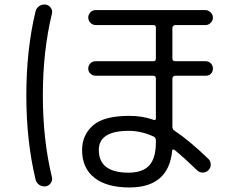

<svg xmlns="http://www.w3.org/2000/svg" viewBox="-20 -783 1040 851"><path d="M550.8 -203.1Q418 -203.1 418 -118.2Q418 -18.6 547.9 -17.6Q612.3 -17.6 641.6 -49.8Q670.9 -82 670.9 -152.3V-161.1Q670.9 -172.9 661.1 -177.7Q606.4 -203.1 550.8 -203.1ZM553.7 47.9Q453.1 47.9 398.4 4.9Q343.8 -38.1 343.8 -118.2Q343.8 -183.6 391.6 -226.6Q439.5 -269.5 553.7 -269.5Q611.3 -269.5 660.2 -252Q670.9 -248 670.9 -258.8V-434.6Q670.9 -446.3 660.2 -447.3H404.3Q390.6 -447.3 380.9 -456.5Q371.1 -465.8 371.1 -479Q371.1 -492.2 380.4 -502Q389.6 -511.7 404.3 -511.7H660.2Q670.9 -511.7 670.9 -523.4V-660.2Q670.9 -671.9 660.2 -671.9H404.3Q390.6 -671.9 380.9 -682.1Q371.1 -692.4 371.1 -705.1Q371.1 -717.8 380.4 -728Q389.6 -738.3 404.3 -738.3H890.6Q903.3 -738.3 913.6 -728Q923.8 -717.8 923.8 -705.1Q923.8 -692.4 914.1 -682.1Q904.3 -671.9 890.6 -671.9H755.9Q752 -671.9 748 -668Q744.1 -664.1 744.1 -660.2V-523.4Q744.1 -512.7 755.9 -511.7H891.6Q904.3 -511.7 914.1 -502.4Q923.8 -493.2 923.8 -478.5Q923.8 -465.8 915 -456.5Q906.2 -447.3 891.6 -447.3H755.9Q752 -447.3 748 -443.8Q744.1 -440.4 744.1 -434.6V-220.7Q744.1 -210 752.9 -204.1Q819.3 -160.2 904.3 -78.1Q914.1 -68.4 914.1 -53.7Q914.1 -39.1 904.3 -29.3Q894.5 -18.6 879.4 -18.1Q864.3 -17.6 852.5 -29.3Q794.9 -85 752.9 -119.1Q750 -121.1 746.6 -120.1Q743.2 -119.1 743.2 -115.2Q727.5 47.9 553.7 47.9ZM182.6 43Q167 44.9 154.3 36.6Q141.6 28.3 137.7 12.7Q96.7 -157.2 96.7 -360.4Q96.7 -563.5 137.7 -733.4Q141.6 -748 154.3 -756.3Q167 -764.6 182.6 -762.7Q196.3 -760.7 205.1 -748.5Q213.9 -736.3 210 -721.7Q169.9 -555.7 169.9 -359.9Q169.9 -164.1 210 2Q213.9 15.6 205.1 28.3Q196.3 41 182.6 43Z"/></svg>

Font: Rounded-X Mgen+ 1m regular
Style: Regular
Weight: 400
Designer: [Source Han Sans]
Ryoko NISHIZUKA  (kana & ideographs); Paul D. Hunt (Latin, Greek & Cyrillic); Wenlong ZHANG  (bopomofo
Version: Version 1.059.20150602